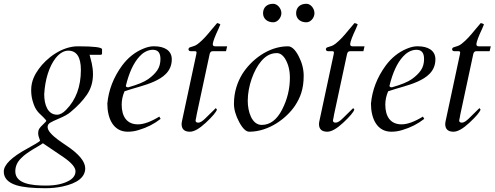

<svg xmlns="http://www.w3.org/2000/svg" viewBox="-101 -684 2617 1016"><path d="M133 -185C137.1 -262.6 159 -332.3 193 -376C214.3 -402.7 237 -416 261 -416C305 -415.3 327 -381.3 327 -314C327 -226 301 -155.7 249 -103C232.3 -85.7 216.3 -77 201 -77C151.8 -77 133 -129.5 133 -185ZM-20 222.5C-20 196.2 -9.7 173 11 153C27.9 134.8 52.6 119.4 74 106C91.1 95.3 111.8 84.6 126 74C161.9 98.4 197.7 123 234 147C277 176.6 298.5 201.5 298.5 221.9C298.5 241.5 288.3 257.5 268 270C236.7 288.7 194.8 298 142.5 298C64.5 298 -20 288 -20 222.5ZM111 61C104.3 67.7 81.3 81.7 42 103C-40 147.7 -81 188 -81 224C-81 258 -59 282 -15 296C19 306.7 70.7 312 140 312C170.7 312 200.3 309 229 303C309.7 285.7 350 253.3 350 206C349.3 170 316 130 250 86C220.4 65.9 187.1 44.3 165.5 19C155.8 7.7 151 -2.7 151 -12C151 -21.3 155.2 -28.7 163.5 -34C171.8 -39.3 188.7 -47.3 214 -58C239.3 -68.7 258.3 -79.3 271 -90C308.3 -120.7 337.7 -151.7 359 -183C380.3 -214.3 391 -250.3 391 -291C391 -335.3 380.7 -363.3 373 -394H430C436 -394 439 -396.3 439 -401V-423C439 -433.7 396.3 -439 311 -439C224.7 -439 144 -374.8 104 -319C83 -289.8 64 -254.6 64 -208C64 -187.3 66.3 -168.8 71 -152.5C83.2 -109.8 93.1 -95.4 127 -65C138.3 -53.7 144 -46.7 144 -44C144 -42.7 138.2 -36.3 126.5 -25C109.9 -8.8 101 -1.3 101 22.5C101 36.7 108.4 49.2 111 61Z M748 -371.5C748 -348.5 742.5 -328.8 731.5 -312.5C720.5 -296.2 704.5 -280.5 683.5 -265.5C662.5 -250.5 627.3 -236 578 -222C569.3 -222 565 -224.7 565 -230C581.7 -299.3 605.7 -351 637 -385C652.4 -402.5 678.2 -420.6 707.4 -420.6C737.1 -420.6 748 -401.9 748 -371.5ZM542.9 -130.5C542.9 -154.3 548 -177.8 558 -201C607.5 -218.3 666.5 -230.7 713.5 -252C759.9 -273 808 -304.5 808 -370.5C808 -417.6 767.6 -439 716 -439C714.8 -439 713.6 -439.1 712.4 -439.1C695.3 -439.1 676.5 -434.7 656 -426C612.7 -408 575.7 -378.3 545 -337C499.7 -275 473.7 -208 467 -136C467 -57.5 498.2 13 575 13C595 13 614.3 10 633 4C676.3 -8.7 715 -28.3 749 -55L742 -67C697.3 -39.7 659.7 -26 629 -26C569.3 -26 542.9 -68.3 542.9 -130.5Z M904 13C926 13 954.2 -3 988.5 -35C1022.8 -67 1042.3 -90 1047 -104L1041 -112L986 -58C970.7 -42.7 958.2 -35 948.5 -35C938.8 -35 934 -38.7 934 -46V-48C934 -48.7 934.3 -50.2 935 -52.5C937.3 -60.5 937.9 -68.7 940 -79L1008 -396C1010 -407.3 1015.3 -413 1024 -413H1095L1101 -439H1037C1029 -439 1025 -442.7 1025 -450V-452C1027 -466.7 1037 -493 1055 -531C1059 -540.3 1062.3 -548.3 1065 -555C1061 -558.3 1055.3 -560.7 1048 -562C1044 -558 1033.8 -546 1017.5 -526C994 -497.2 973.4 -473 946.5 -452C931.1 -440 921.8 -439.9 904 -433.5C893.4 -429.7 892.9 -413 909 -413H931C936.3 -413 939 -410.7 939 -406C939 -404 938.7 -401.3 938 -398L862 -43C860.7 -37 860 -31.3 860 -26C860.7 0 875.3 13 904 13Z M1388 -614.5C1388 -638.8 1367.5 -664 1344.5 -664C1309.9 -664 1291 -642.7 1291 -614C1291 -584.4 1314.4 -566 1345 -566C1367.6 -566 1388 -590.4 1388 -614.5ZM1563 -614C1563 -638.6 1543.7 -664 1520.5 -664C1485.8 -664 1466 -643.5 1466 -614C1466 -584.4 1488.6 -566 1520 -566C1543.1 -566 1563 -589.8 1563 -614ZM1210 -150.5C1210 -228.5 1242 -314.2 1281 -360C1300.1 -382.5 1325.6 -403 1363.5 -403C1379.8 -403 1394 -394 1406 -376C1424 -347.3 1433 -313 1433 -273C1433 -213.7 1419.2 -157.2 1391.5 -103.5C1363.8 -49.8 1328 -23 1284 -23C1230.9 -23 1210 -94.4 1210 -150.5ZM1423 -439C1316.8 -439 1226.2 -364.1 1181 -292C1156.1 -251 1137 -198.6 1137 -135C1137 -105 1146.2 -72.8 1164.5 -38.5C1182.8 -4.2 1200.7 13 1218 13C1321.7 13 1416 -58 1461 -126C1488.4 -168.5 1506 -212.6 1506 -283C1506 -318.3 1497 -353.2 1479 -387.5C1461 -421.8 1442.3 -439 1423 -439Z M1631 13C1653 13 1681.2 -3 1715.5 -35C1749.8 -67 1769.3 -90 1774 -104L1768 -112L1713 -58C1697.7 -42.7 1685.2 -35 1675.5 -35C1665.8 -35 1661 -38.7 1661 -46V-48C1661 -48.7 1661.3 -50.2 1662 -52.5C1664.3 -60.5 1664.9 -68.7 1667 -79L1735 -396C1737 -407.3 1742.3 -413 1751 -413H1822L1828 -439H1764C1756 -439 1752 -442.7 1752 -450V-452C1754 -466.7 1764 -493 1782 -531C1786 -540.3 1789.3 -548.3 1792 -555C1788 -558.3 1782.3 -560.7 1775 -562C1771 -558 1760.8 -546 1744.5 -526C1721 -497.2 1700.4 -473 1673.5 -452C1658.1 -440 1648.8 -439.9 1631 -433.5C1620.4 -429.7 1619.9 -413 1636 -413H1658C1663.3 -413 1666 -410.7 1666 -406C1666 -404 1665.7 -401.3 1665 -398L1589 -43C1587.7 -37 1587 -31.3 1587 -26C1587.7 0 1602.3 13 1631 13Z M2143 -371.5C2143 -348.5 2137.5 -328.8 2126.5 -312.5C2115.5 -296.2 2099.5 -280.5 2078.5 -265.5C2057.5 -250.5 2022.3 -236 1973 -222C1964.3 -222 1960 -224.7 1960 -230C1976.7 -299.3 2000.7 -351 2032 -385C2047.4 -402.5 2073.2 -420.6 2102.4 -420.6C2132.1 -420.6 2143 -401.9 2143 -371.5ZM1937.9 -130.5C1937.9 -154.3 1943 -177.8 1953 -201C2002.5 -218.3 2061.5 -230.7 2108.5 -252C2154.9 -273 2203 -304.5 2203 -370.5C2203 -417.6 2162.6 -439 2111 -439C2109.8 -439 2108.6 -439.1 2107.4 -439.1C2090.3 -439.1 2071.5 -434.7 2051 -426C2007.7 -408 1970.7 -378.3 1940 -337C1894.7 -275 1868.7 -208 1862 -136C1862 -57.5 1893.2 13 1970 13C1990 13 2009.3 10 2028 4C2071.3 -8.7 2110 -28.3 2144 -55L2137 -67C2092.3 -39.7 2054.7 -26 2024 -26C1964.3 -26 1937.9 -68.3 1937.9 -130.5Z M2299 13C2321 13 2349.2 -3 2383.5 -35C2417.8 -67 2437.3 -90 2442 -104L2436 -112L2381 -58C2365.7 -42.7 2353.2 -35 2343.5 -35C2333.8 -35 2329 -38.7 2329 -46V-48C2329 -48.7 2329.3 -50.2 2330 -52.5C2332.3 -60.5 2332.9 -68.7 2335 -79L2403 -396C2405 -407.3 2410.3 -413 2419 -413H2490L2496 -439H2432C2424 -439 2420 -442.7 2420 -450V-452C2422 -466.7 2432 -493 2450 -531C2454 -540.3 2457.3 -548.3 2460 -555C2456 -558.3 2450.3 -560.7 2443 -562C2439 -558 2428.8 -546 2412.5 -526C2389 -497.2 2368.4 -473 2341.5 -452C2326.1 -440 2316.8 -439.9 2299 -433.5C2288.4 -429.7 2287.9 -413 2304 -413H2326C2331.3 -413 2334 -410.7 2334 -406C2334 -404 2333.7 -401.3 2333 -398L2257 -43C2255.7 -37 2255 -31.3 2255 -26C2255.7 0 2270.3 13 2299 13Z"/></svg>

Font: fbb
Style: Italic
Weight: 400
Italic angle: -12°
Designer: David J. Perry, Michael Sharpe
Version: Version 0.991